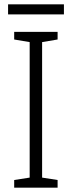

<svg xmlns="http://www.w3.org/2000/svg" viewBox="-20 -860 329 880"><path d="M244 0H45V-35L116 -46V-667L45 -679V-714H244V-679L173 -667V-46L244 -35ZM273 -840V-794H17V-840Z"/></svg>

Font: Noto Sans Lao Looped SemiCondensed Light
Style: Regular
Weight: 300
Width: 4
Designer: Mark Frömberg, Ben Mitchell
Foundry: The Fontpad Ltd
Version: Version 1.002; ttfautohint (v1.8.4.7-5d5b)